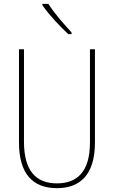

<svg xmlns="http://www.w3.org/2000/svg" viewBox="-20 -971 594 1001"><path d="M232 -951H201V-944C235 -894 293 -833 336 -793H353V-802C313 -846 265 -899 232 -951ZM475 -228V-714H449V-228C449 -72 379 -15 277 -15C169 -15 105 -79 105 -232V-714H79V-228C79 -66 150 10 277 10C390 10 475 -52 475 -228Z"/></svg>

Font: Noto Sans Kannada Condensed Thin
Style: Regular
Weight: 100
Width: 3
Designer: Jelle Bosma - Monotype Design Team
Foundry: Monotype Imaging Inc.
Version: Version 2.005